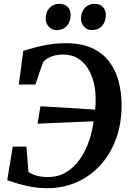

<svg xmlns="http://www.w3.org/2000/svg" viewBox="-20 -978 687 1006"><path d="M227 8Q188 8 152.5 2.2Q117 -3.5 83.8 -13Q50.5 -22.5 18 -34L47 -210H118.5L129 -77.5Q145.5 -64.5 172 -57.5Q198.5 -50.5 231 -50.5Q284 -50.5 325.5 -75Q367 -99.5 396.8 -141.2Q426.5 -183 445 -235.2Q463.5 -287.5 470.5 -342.5L176.5 -330L192 -421Q214 -420 247.2 -418Q280.5 -416 320 -413.8Q359.5 -411.5 400.5 -408.8Q441.5 -406 478.5 -403.5Q480 -418 480.8 -434Q481.5 -450 481 -465Q481 -505.5 471 -546Q461 -586.5 440.2 -619.8Q419.5 -653 387 -672.8Q354.5 -692.5 308.5 -692.5Q285.5 -692.5 264.8 -687Q244 -681.5 228.5 -672Q213 -662.5 205 -650Q200 -636 195 -621.8Q190 -607.5 185 -593Q180 -578.5 175.2 -563.8Q170.5 -549 165.5 -535H78.5L102 -711.5Q120.5 -716.5 153 -726.2Q185.5 -736 229.5 -743.8Q273.5 -751.5 326.5 -751.5Q408 -751.5 463.8 -725.2Q519.5 -699 553 -654Q586.5 -609 601.5 -552Q616.5 -495 617 -433Q618 -333 588.5 -251.8Q559 -170.5 505.8 -112.5Q452.5 -54.5 381.2 -23.2Q310 8 227 8ZM275.5 -820.5Q251.5 -820.5 235.2 -838.5Q219 -856.5 219.5 -882.5Q220.5 -916.5 240.2 -937.2Q260 -958 290.5 -958Q320 -958 335.2 -941Q350.5 -924 350 -899Q349.5 -864.5 330.2 -842.5Q311 -820.5 275.5 -820.5ZM460.5 -820.5Q436 -820.5 420 -838.5Q404 -856.5 404.5 -882.5Q405.5 -916.5 425 -937.2Q444.5 -958 475 -958Q504 -958 519.5 -941Q535 -924 534.5 -899Q534 -864.5 514.8 -842.5Q495.5 -820.5 460.5 -820.5Z"/></svg>

Font: Merriweather 20pt SemiBold
Style: Italic
Weight: 600
Italic angle: -7.8°
Version: Version 2.101